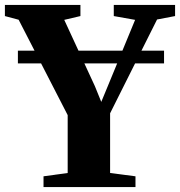

<svg xmlns="http://www.w3.org/2000/svg" viewBox="-40 -763 734 783"><path d="M236 -57.5V-293.5L36 -682.5L-20 -697.5V-743H288V-697.5L222 -682L347 -411.5L373 -347.5L399.5 -411.5L511 -682L424 -697.5V-743H674V-697.5L600.5 -683.5L409 -301V-57.5L512.5 -44V0H137.5V-44ZM629 -556.5V-504.5H33V-556.5Z"/></svg>

Font: Merriweather 72pt ExtraBold
Style: Regular
Weight: 800
Version: Version 2.100